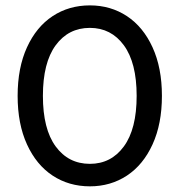

<svg xmlns="http://www.w3.org/2000/svg" viewBox="-20 -671 653 699"><path d="M171.6 -31.7C211.1 -5.7 256.4 7.4 307.3 7.4C357.6 7.4 402.5 -5.7 442.1 -31.7C481.6 -57.8 512.7 -95.7 535.4 -145.4C558.1 -195 569.5 -253.9 569.5 -322C569.5 -390.1 558.1 -449 535.4 -498.6C512.7 -548.3 481.6 -586.2 442.1 -612.3C402.5 -638.3 357.6 -651.4 307.3 -651.4C256.4 -651.4 211.1 -638.3 171.6 -612.3C132 -586.2 100.9 -548.3 78.2 -498.6C55.5 -449 44.2 -390.1 44.2 -322C44.2 -253.9 55.5 -195 78.2 -145.4C100.9 -95.7 132 -57.8 171.6 -31.7ZM431 -138C400 -95.7 358.8 -74.5 307.3 -74.5C255.1 -74.5 213.6 -95.7 182.6 -138C151.6 -180.3 136.2 -241.7 136.2 -322C136.2 -402.3 151.6 -463.7 182.6 -506C213.6 -548.3 255.1 -569.5 307.3 -569.5C358.8 -569.5 400 -548.3 431 -506C462 -463.7 477.5 -402.3 477.5 -322C477.5 -241.7 462 -180.3 431 -138Z"/></svg>

Font: Montserrat Ace
Style: Regular
Weight: 500
Designer: Julieta Ulanovsky
Foundry: Julieta Ulanovsky
Version: Version 1